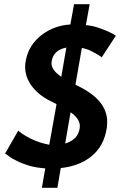

<svg xmlns="http://www.w3.org/2000/svg" viewBox="-20 -787 569 910"><path d="M252 103H178.5L194.5 11Q150.5 8 117.2 -2Q84 -12 61 -24Q37 -35 23.8 -45.5Q10.5 -56 4 -59L66.5 -168Q71.5 -162.5 86.2 -152.5Q101 -142.5 121.2 -132Q141.5 -121.5 166 -113.2Q190.5 -105 213.5 -101L248 -293.5L209.5 -313Q149.5 -346 121 -393.5Q99.5 -428 99 -469.5Q99 -484.5 102.5 -501Q116 -574.5 179 -622.5Q238 -666.5 313.5 -671L331 -767H405L387 -668Q418 -665 443.5 -656.5Q469 -648 487 -640Q505 -632 516 -626.5L529 -617.5L461.5 -514.5Q459 -521.5 403 -549.5Q386 -556 368 -560L337.5 -385.5L345.5 -381.5Q420.5 -345.5 454.2 -302.8Q488 -260 488 -210.5Q488 -197.5 486.5 -184Q474.5 -95 412 -45Q355 0.5 268 9.5ZM270.5 -423 294.5 -561.5Q227.5 -548.5 224 -487Q224 -455 270.5 -423ZM289 -107Q312 -113.5 330 -128Q348 -142.5 354.5 -165.5Q358.5 -178.5 358.5 -189.5Q358.5 -224 314.5 -255Z"/></svg>

Font: Lucymar Sans SemiBold
Style: Italic
Weight: 600
Italic angle: -10°
Foundry: The League of Moveable Type (original font) / Main changes by Cristiano Sobral with portions from Mirco Monsees
Version: Version 2.00;August 30, 2020;FontCreator 13.0.0.2681 64-bit